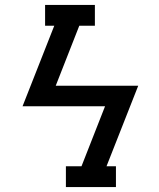

<svg xmlns="http://www.w3.org/2000/svg" viewBox="-20 -755 640 775"><path d="M246 0V-84H309L404 -326H71L199 -651H162V-735Q212 -735 262.5 -735Q313 -735 363 -735V-651H300L205 -409H538L410 -84H448V0Z"/></svg>

Font: Iosevka Slab Medium Extended
Style: Italic
Weight: 500
Width: 7
Italic angle: -9°
Monospace: yes
Designer: Belleve Invis
Foundry: Belleve Invis
Version: Version 11.1.0; ttfautohint (v1.8.3)